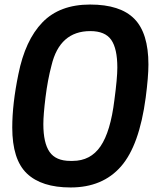

<svg xmlns="http://www.w3.org/2000/svg" viewBox="-20 -813 705 846"><path d="M291 13Q163 13 98.5 -48.5Q34 -110 34 -251Q34 -355 61 -486Q91 -636 167 -714.5Q243 -793 377 -793Q510 -793 572 -730Q634 -667 634 -529Q634 -475 622 -383Q594 -172 513 -79.5Q432 13 291 13ZM300 -104Q379 -104 423 -168.5Q467 -233 484 -372Q497 -469 497 -515Q497 -599 470 -637.5Q443 -676 378 -676Q243 -676 207 -525Q190 -461 180.5 -384Q171 -307 171 -266Q171 -183 198.5 -143.5Q226 -104 290 -104Z"/></svg>

Font: Tanohe Sans SemiBold
Style: Italic
Weight: 600
Designer: Village Type and Design LLC & Cristiano Sobral
Foundry: Cooper Hewitt Smithsonian Design Museum
Version: Version 1.00;September 29, 2021;FontCreator 13.0.0.2655 64-b